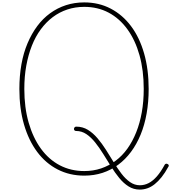

<svg xmlns="http://www.w3.org/2000/svg" viewBox="-20 -1440 1438 1595"><path d="M1141 135Q1090 135 1048 108.5Q1006 82 970.5 38.5Q935 -5 902.5 -57Q870 -109 838 -160.5Q806 -212 771.5 -255.5Q737 -299 698 -325.5Q659 -352 612 -352Q603 -352 598.5 -357.5Q594 -363 594.5 -370Q595 -377 600 -382.5Q605 -388 613 -388Q667 -388 710 -361.5Q753 -335 790 -291.5Q827 -248 860 -196Q893 -144 924.5 -92.5Q956 -41 989 2.5Q1022 46 1060 72.5Q1098 99 1142 99Q1180 99 1215 81Q1250 63 1283 25.5Q1316 -12 1349 -73Q1354 -79 1360 -80Q1366 -81 1373 -77Q1381 -73 1382 -66Q1383 -59 1378 -54Q1351 -4 1322.5 31.5Q1294 67 1265 90Q1236 113 1205 124Q1174 135 1141 135ZM680 19Q559 19 459.5 -32Q360 -83 289 -178Q218 -273 179.5 -405.5Q141 -538 141 -701Q141 -810 158 -905.5Q175 -1001 209 -1081Q243 -1161 289.5 -1223.5Q336 -1286 396.5 -1330Q457 -1374 528 -1397Q599 -1420 680 -1420Q801 -1420 899.5 -1368.5Q998 -1317 1068.5 -1223Q1139 -1129 1177 -996.5Q1215 -864 1215 -701Q1215 -593 1198 -497Q1181 -401 1148 -321Q1115 -241 1068 -178Q1021 -115 961.5 -71Q902 -27 831.5 -4Q761 19 680 19ZM680 -19Q755 -19 820 -41Q885 -63 940.5 -104.5Q996 -146 1038.5 -205.5Q1081 -265 1111.5 -341Q1142 -417 1158 -507.5Q1174 -598 1174 -701Q1174 -856 1139 -981Q1104 -1106 1038.5 -1196.5Q973 -1287 882.5 -1335Q792 -1383 680 -1383Q605 -1383 539 -1361Q473 -1339 418 -1297.5Q363 -1256 319 -1196.5Q275 -1137 245 -1061Q215 -985 198.5 -895Q182 -805 182 -701Q182 -547 218 -421.5Q254 -296 319.5 -205.5Q385 -115 476.5 -67Q568 -19 680 -19Z"/></svg>

Font: Playwrite BE WAL Thin
Style: Regular
Weight: 250
Version: Version 1.002